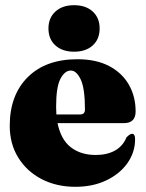

<svg xmlns="http://www.w3.org/2000/svg" viewBox="-20 -707 562 739"><path d="M502 -278Q502 -233 456.5 -233H201.5Q214.5 -169.5 252.8 -140Q291 -110.5 348.5 -110.5Q392 -110.5 422.5 -127.5Q453 -144.5 467 -178.5Q480.5 -192 488 -192Q500 -192 500 -171.5Q500 -121 470.5 -79.2Q441 -37.5 389.2 -12.8Q337.5 12 270 12Q197.5 12 140.5 -17.5Q83.5 -47 50.5 -100Q17.5 -153 17.5 -223Q17.5 -341 86.8 -410Q156 -479 278 -479Q350 -479 400 -452.8Q450 -426.5 476 -381Q502 -335.5 502 -278ZM196 -296.5Q196 -281 197 -266.5H288.5Q307 -266.5 307 -285.5Q307 -366 290.8 -400.8Q274.5 -435.5 252.5 -435.5Q229.5 -435.5 212.8 -404Q196 -372.5 196 -296.5ZM265 -508Q220 -508 193.2 -532.2Q166.5 -556.5 166.5 -597.5Q166.5 -638 193.2 -662.5Q220 -687 265 -687Q310.5 -687 337 -662.5Q363.5 -638 363.5 -597.5Q363.5 -556.5 337 -532.2Q310.5 -508 265 -508Z"/></svg>

Font: Fraunces 72pt S000 Black
Style: Regular
Weight: 900
Version: Version 1.000; ttfautohint (v1.8.3)